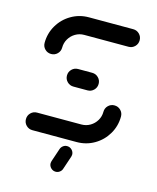

<svg xmlns="http://www.w3.org/2000/svg" viewBox="-102 -591 659 805"><g transform="rotate(15 227.0 -188.5)"><path d="M383.3 -189.6Q399.3 -189.6 410.4 -178.5Q421.5 -167.4 421.5 -151.5Q421.5 -110.4 401.1 -75.6Q380.7 -40.7 345.9 -20.4Q311.1 0 269.6 0H77.4Q61.5 0 50.4 -11.1Q39.3 -22.2 39.3 -38.1Q39.3 -54.1 50.4 -65.2Q61.5 -76.3 77.4 -76.3H269.6Q290.4 -76.3 307.6 -86.5Q324.8 -96.7 335 -113.9Q345.2 -131.1 345.2 -151.5Q345.2 -167.4 356.3 -178.5Q367.4 -189.6 383.3 -189.6ZM295.6 -259.3Q295.6 -243.3 284.4 -232.2Q273.3 -221.1 257.4 -221.1H196.3Q180.4 -221.1 169.3 -232.2Q158.1 -243.3 158.1 -259.3Q158.1 -275.2 169.3 -286.3Q180.4 -297.4 196.3 -297.4H257.4Q273.3 -297.4 284.4 -286.3Q295.6 -275.2 295.6 -259.3ZM70.4 -328.9Q54.4 -328.9 43.3 -340Q32.2 -351.1 32.2 -367Q32.2 -408.1 52.6 -443Q73 -477.8 107.8 -498.1Q142.6 -518.5 184.1 -518.5H376.3Q392.2 -518.5 403.3 -507.4Q414.4 -496.3 414.4 -480.4Q414.4 -464.4 403.3 -453.3Q392.2 -442.2 376.3 -442.2H184.1Q163.3 -442.2 146.1 -432Q128.9 -421.9 118.7 -404.6Q108.5 -387.4 108.5 -367Q108.5 -351.1 97.4 -340Q86.3 -328.9 70.4 -328.9ZM187 113.3Q187 110.7 188.5 104.8L207.8 47.4Q210.7 38.5 218.3 32.6Q225.9 26.7 235.6 26.7Q247.8 26.7 256.5 35.4Q265.2 44.1 265.2 56.3Q265.2 58.9 263.7 64.8L244.4 122.2Q241.9 131.1 234.1 137Q226.3 143 216.7 143Q204.4 143 195.7 134.3Q187 125.6 187 113.3Z"/></g></svg>

Font: 26F Galaxy Sans
Style: Bold
Weight: 700
Designer: C₂₉H₂₅N₃O₅
Version: Version 1.100